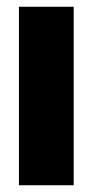

<svg xmlns="http://www.w3.org/2000/svg" viewBox="-20 -548 274 568"><path d="M36 0V-528H198V0Z"/></svg>

Font: Bricolage Grotesque 96pt ExtraBold
Style: Regular
Weight: 800
Designer: Mathieu Triay
Foundry: Atelier Triay
Version: Version 1.001;gftools[0.9.33.dev8+g029e19f]